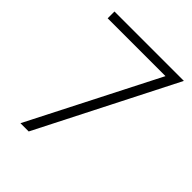

<svg xmlns="http://www.w3.org/2000/svg" viewBox="-201 -696 937 937"><g transform="rotate(45 267.5 -228.0)"><path d="M101 127 439 -536H40V-583H519L158 127Z"/></g></svg>

Font: Raleway
Style: Light
Weight: 300
Designer: Matt McInerney, Pablo Impallari, Rodrigo Fuenzalida
Foundry: Matt McInerney, Pablo Impallari, Rodrigo Fuenzalida
Version: Version 3.000